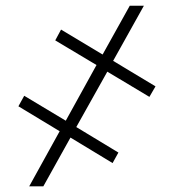

<svg xmlns="http://www.w3.org/2000/svg" viewBox="-20 -657 612 677"><path d="M249 -209 397.5 -119.1 377 -82 228.5 -171.9 132.8 0H83L190.4 -194.3L44.9 -282.2L65.4 -319.3L211.9 -231.4L320.3 -427.7L174.8 -514.6L195.3 -552.7L341.8 -464.8L437.5 -636.7H487.3L378.9 -442.4L528.3 -352.5L506.8 -315.4L358.4 -404.3Z"/></svg>

Font: Pretendard GOV ExtraLight
Style: Regular
Weight: 200
Designer: Base glyphs from Inter by Rasmus Andersson; Hangeul glyphs from Noto Sans CJK(Source Han Sans) by Jang Soo-young and Kan
Foundry: Kil Hyung-jin
Version: Version 1.309